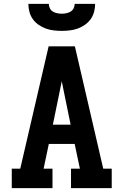

<svg xmlns="http://www.w3.org/2000/svg" viewBox="-20 -975 640 995"><path d="M41 0V-101H85L232 -735H368L515 -101H559V0H348V-101H394L367 -229H233L206 -101H252V0ZM346 -329 313 -490Q310 -506 306.5 -522Q303 -538 300 -554Q297 -538 293.5 -522Q290 -506 287 -490L254 -329ZM300 -815Q279 -815 258 -817.5Q237 -820 217.5 -827Q198 -834 180 -846.5Q162 -859 150 -876Q138 -893 132.5 -913.5Q127 -934 127 -955H233Q233 -943 238.5 -932Q244 -921 254 -915Q264 -909 276 -906.5Q288 -904 300 -904Q312 -904 324 -906.5Q336 -909 346 -915Q356 -921 361.5 -932Q367 -943 367 -955H473Q473 -934 467.5 -913.5Q462 -893 450 -876Q438 -859 420 -846.5Q402 -834 382.5 -827Q363 -820 342 -817.5Q321 -815 300 -815Z"/></svg>

Font: Iosevka Slab Extended
Style: Bold
Weight: 700
Width: 7
Monospace: yes
Designer: Belleve Invis
Foundry: Belleve Invis
Version: Version 11.1.0; ttfautohint (v1.8.3)